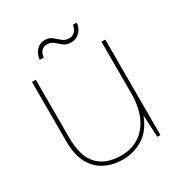

<svg xmlns="http://www.w3.org/2000/svg" viewBox="-155 -749 823 873"><g transform="rotate(-30 256.5 -312.5)"><path d="M241 12Q191 12 149 -8.5Q107 -29 82.5 -73.5Q58 -118 58 -191V-501H78V-196Q78 -99 120.5 -53.5Q163 -8 244 -8Q297 -8 337.5 -34Q378 -60 400.5 -109.5Q423 -159 423 -231V-501H443V0H427L421 -115Q394 -46 345.5 -17Q297 12 241 12ZM304 -567Q279 -567 264 -579Q249 -591 235.5 -603Q222 -615 201 -615Q185 -615 173.5 -604Q162 -593 160 -570H139Q141 -599 159 -618Q177 -637 202 -637Q226 -637 240.5 -625Q255 -613 269 -600.5Q283 -588 306 -588Q322 -588 334 -599.5Q346 -611 349 -633H369Q368 -606 349 -586.5Q330 -567 304 -567Z"/></g></svg>

Font: DM Sans 18pt Thin
Style: Regular
Weight: 250
Designer: Colophon Foundry, Jonny Pinhorn
Foundry: Colophon Foundry
Version: Version 4.004;gftools[0.9.30]